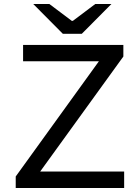

<svg xmlns="http://www.w3.org/2000/svg" viewBox="-20 -945 701 965"><path d="M59 -58 477 -637H96V-719H600V-661L182 -83H604V0H59ZM147 -925H228L341 -840H346L459 -925H540L391 -775H296Z"/></svg>

Font: Nebula Sans Medium
Style: Regular
Weight: 500
Designer: Paul D. Hunt for Adobe (as Source Sans)
Foundry: Nebula Entertainment & Broadcasting LLC
Version: Version 1.010